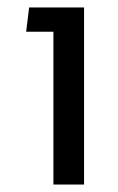

<svg xmlns="http://www.w3.org/2000/svg" viewBox="-20 -494 315 514"><path d="M123 0V-409H50L58 -474H205V0Z"/></svg>

Font: Kanit Light
Style: Regular
Weight: 300
Designer: Katatrad Team
Foundry: CadsonDemak
Version: Version 2.000; ttfautohint (v1.8.3)